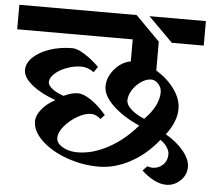

<svg xmlns="http://www.w3.org/2000/svg" viewBox="-66 -745 934 851"><g transform="rotate(5 401.0 -320.0)"><path d="M616 -580V-452Q668 -420 698.5 -377Q729 -334 729 -291Q729 -234 683 -174Q734 -144 763.5 -107.5Q793 -71 793 -38Q793 -2 766 23.5Q739 49 703 49Q677 49 648 34Q619 19 594 -5L613 -25Q629 -21 636 -21Q664 -21 683 -39.5Q702 -58 702 -87Q702 -101 691 -118Q680 -135 661 -147Q608 -80 538.5 -42.5Q469 -5 398 -5Q325 -5 255.5 -30Q186 -55 143 -96Q100 -137 100 -181Q100 -206 122 -234Q144 -262 182 -282Q117 -305 76.5 -338Q36 -371 36 -403Q36 -434 63.5 -460.5Q91 -487 137.5 -502.5Q184 -518 238 -518Q259 -518 292.5 -497Q326 -476 357 -445L340 -420Q313 -440 285 -440Q252 -440 219.5 -428Q187 -416 166.5 -397Q146 -378 146 -359Q146 -345 165 -330Q184 -315 216 -304Q253 -321 279 -321Q304 -321 338 -298Q372 -275 406 -235L388 -216Q367 -235 346 -235Q318 -235 285 -216Q252 -197 228.5 -169Q205 -141 205 -116Q205 -93 232.5 -76.5Q260 -60 299 -60Q366 -60 436 -98Q506 -136 562 -202Q489 -234 443.5 -277.5Q398 -321 398 -362Q398 -403 428.5 -439Q459 -475 500 -482V-580H-14V-689H508ZM816 -580H674L565 -689H816ZM500 -309Q500 -289 523 -268.5Q546 -248 581 -234Q611 -263 627.5 -295Q644 -327 644 -357Q644 -378 629.5 -394Q615 -410 597 -410Q576 -410 553 -394.5Q530 -379 515 -355Q500 -331 500 -309Z"/></g></svg>

Font: Amita
Style: Bold
Weight: 700
Designer: Eduardo Rodriguez Tunni, Modular Infotech, Brian J. Bonislawsky
Foundry: Eduardo Rodriguez Tunni, Modular Infotech, Brian J. Bonislawsky
Version: Version 1.003